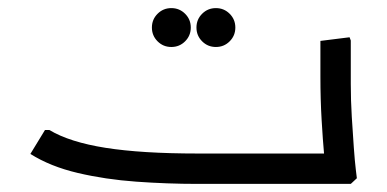

<svg xmlns="http://www.w3.org/2000/svg" viewBox="-20 -454 956 474"><path d="M468 0Q393 0 316.5 -5.5Q240 -11 172 -27Q104 -43 55 -74L91 -133H102Q152 -103 241 -89Q330 -75 468 -75H781V0ZM780 0 783 -42Q783 -42 780 -74.5Q777 -107 774 -158Q771 -209 771 -265V-353L843 -362L846 -354V-247Q846 -206 848.5 -165Q851 -124 853.5 -89.5Q856 -55 858.5 -34.5Q861 -14 861 -14L846 0ZM685 0V-75H791V0ZM685 0Q674 0 669.5 -11Q665 -22 665 -38Q665 -55 669.5 -65Q674 -75 685 -75ZM403 -338Q383 -338 369 -352Q355 -366 355 -386Q355 -406 369 -420Q383 -434 403 -434Q423 -434 437 -420Q451 -406 451 -386Q451 -366 437 -352Q423 -338 403 -338ZM513 -338Q493 -338 479 -352Q465 -366 465 -386Q465 -406 479 -420Q493 -434 513 -434Q533 -434 547 -420Q561 -406 561 -386Q561 -366 547 -352Q533 -338 513 -338Z"/></svg>

Font: Fustat
Style: Regular
Weight: 400
Designer: Mohamed Gaber, Khaled Hosny, Laura Garcia Mut
Foundry: Kief Type Foundry, Alif Type Foundry, Hard Type Foundry
Version: Version 1.007